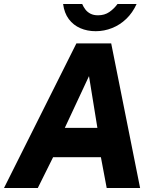

<svg xmlns="http://www.w3.org/2000/svg" viewBox="-35 -940 778 960"><path d="M-15 0 347 -723H521L665.5 0H498.5L469.5 -154H230.5L154 0ZM289 -300.5H452L410 -559.5ZM443.5 -784Q401.5 -784 366.8 -799Q332 -814 309.2 -844.2Q286.5 -874.5 280.5 -920H376Q382.5 -904.5 392.5 -891.8Q402.5 -879 418 -871.2Q433.5 -863.5 455 -863.5Q488 -863.5 511.8 -880Q535.5 -896.5 552.5 -920H648Q628 -876 596.5 -845.8Q565 -815.5 525.5 -799.8Q486 -784 443.5 -784Z"/></svg>

Font: Public Sans Thin ExtraBold
Style: Italic
Weight: 800
Italic angle: -8°
Version: Version 2.001